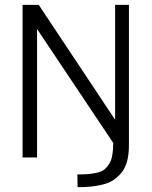

<svg xmlns="http://www.w3.org/2000/svg" viewBox="-20 -647 623 789"><path d="M509.8 -48.8Q509.8 -11.7 502 16.6Q494.1 44.9 478.8 63.2Q463.4 81.5 445.1 93.5Q426.8 105.5 401.1 111.6Q375.5 117.7 352.1 119.9Q328.6 122.1 298.8 122.1L297.9 69.8Q325.2 69.8 343 68.4Q360.8 66.9 379.4 62.5Q397.9 58.1 408.7 49.6Q419.4 41 428.5 26.9Q437.5 12.7 441.4 -8.8Q445.3 -30.3 445.3 -59.6L132.3 -527.8V0H72.8V-627H139.2L453.1 -154.8V-627H509.8Z"/></svg>

Font: Anaheim
Style: Regular
Weight: 400
Designer: vernon adams
Foundry: vernon adams
Version: Version 1.002; ttfautohint (v0.93.5-3d13) -l 8 -r 50 -G 200 